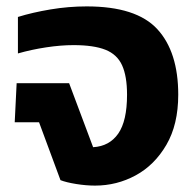

<svg xmlns="http://www.w3.org/2000/svg" viewBox="-20 -570 608 600"><path d="M277 10Q249 10 218 5Q187 0 169 -7L102 -188H26L32 -310H196L271 -110Q322 -113 349.5 -152.5Q377 -192 377 -274Q377 -332 361.5 -366Q346 -400 309.5 -414.5Q273 -429 210 -429Q170 -429 124 -422Q78 -415 36 -403V-517Q81 -531 137.5 -540.5Q194 -550 251 -550Q406 -550 471.5 -479Q537 -408 537 -274Q537 -181 500 -117.5Q463 -54 404 -22Q345 10 277 10Z"/></svg>

Font: Kanit SemiBold
Style: Regular
Weight: 600
Designer: Katatrad Team
Foundry: CadsonDemak
Version: Version 2.000; ttfautohint (v1.8.3)